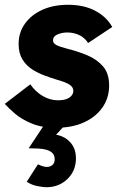

<svg xmlns="http://www.w3.org/2000/svg" viewBox="-22 -524 520 804"><path d="M213 11Q154 11 111.5 -6.5Q69 -24 41.5 -47.5Q14 -71 -2 -89L105 -171Q126 -140 157 -122Q188 -104 220 -104Q243 -104 257 -109.5Q271 -115 278 -124Q285 -133 285 -143Q285 -156 275.5 -164.5Q266 -173 250.5 -179Q235 -185 217 -190Q194 -197 166.5 -207Q139 -217 113.5 -233Q88 -249 72 -275Q56 -301 56 -340Q56 -388 82.5 -425Q109 -462 155.5 -483Q202 -504 263 -504Q329 -504 376.5 -479Q424 -454 448 -411L347 -344Q332 -367 309 -377.5Q286 -388 260 -388Q238 -388 219 -380Q200 -372 200 -355Q200 -343 214 -335.5Q228 -328 263 -319Q304 -309 343.5 -292.5Q383 -276 409 -246.5Q435 -217 435 -166Q435 -114 407 -74Q379 -34 329.5 -11.5Q280 11 213 11ZM172 260Q160 260 135.5 255.5Q111 251 90 237L137 164Q147 169 156.5 172Q166 175 174 175Q188 175 197.5 167Q207 159 207 143Q207 127 198 117.5Q189 108 173.5 103.5Q158 99 138.5 98Q119 97 98 97L171 -13L261 -12L213 40Q239 45 257.5 58.5Q276 72 286 92Q296 112 296 139Q296 191 260.5 225.5Q225 260 172 260Z"/></svg>

Font: Hanken Grotesk Black
Style: Italic
Weight: 900
Italic angle: -8°
Designer: Alfredo Marco Pradil
Foundry: Hanken Design Co.
Version: Version 3.013